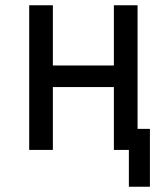

<svg xmlns="http://www.w3.org/2000/svg" viewBox="-20 -570 640 730"><path d="M91 0V-550H181V-321H413V-550H503V-80H550V140H470V0H413V-239H181V0Z"/></svg>

Font: JetBrainsMono NF
Style: Regular
Weight: 400
Designer: Philipp Nurullin, Konstantin Bulenkov
Foundry: JetBrains
Version: Version 2.251; ttfautohint (v1.8.3);Nerd Fonts 2.2.2